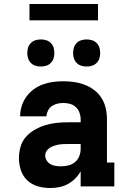

<svg xmlns="http://www.w3.org/2000/svg" viewBox="-20 -936 640 964"><path d="M232 8H231Q200 8 170 -0.5Q140 -9 117.5 -30Q95 -51 85 -81Q75 -111 75 -141Q75 -170 83 -198.5Q91 -227 110 -248.5Q129 -270 154.5 -284.5Q180 -299 207.5 -307.5Q235 -316 264 -319Q293 -322 322 -322H385V-337Q385 -354 379 -370.5Q373 -387 360.5 -398.5Q348 -410 331.5 -414.5Q315 -419 298 -419Q283 -419 268 -415.5Q253 -412 240.5 -403.5Q228 -395 221 -381Q214 -367 213 -352H81Q81 -378 89 -403.5Q97 -429 112 -450Q127 -471 148.5 -487Q170 -503 195 -512Q220 -521 246 -524.5Q272 -528 298 -528Q326 -528 353 -524Q380 -520 406 -510Q432 -500 454 -483Q476 -466 490.5 -442.5Q505 -419 511 -392Q517 -365 517 -337V-120H554V0H385V-76Q374 -56 357.5 -39.5Q341 -23 320.5 -12Q300 -1 277.5 3.5Q255 8 232 8ZM286 -101Q305 -101 323.5 -105.5Q342 -110 356.5 -122Q371 -134 378 -152Q385 -170 385 -189V-213H322Q310 -213 298 -212.5Q286 -212 274.5 -210Q263 -208 251.5 -204Q240 -200 230 -194Q220 -188 213.5 -177.5Q207 -167 207 -155Q207 -142 214.5 -130Q222 -118 234 -111.5Q246 -105 259 -103Q272 -101 286 -101ZM415 -602Q401 -602 388 -606Q375 -610 365 -620Q355 -630 351 -643Q347 -656 347 -670Q347 -684 351 -697Q355 -710 365 -720Q375 -730 388 -734Q401 -738 415 -738Q429 -738 442 -734Q455 -730 465 -720Q475 -710 479 -697Q483 -684 483 -670Q483 -656 479 -643Q475 -630 465 -620Q455 -610 442 -606Q429 -602 415 -602ZM185 -602Q171 -602 158 -606Q145 -610 135 -620Q125 -630 121 -643Q117 -656 117 -670Q117 -684 121 -697Q125 -710 135 -720Q145 -730 158 -734Q171 -738 185 -738Q199 -738 212 -734Q225 -730 235 -720Q245 -710 249 -697Q253 -684 253 -670Q253 -656 249 -643Q245 -630 235 -620Q225 -610 212 -606Q199 -602 185 -602ZM128 -834V-916H472V-834Z"/></svg>

Font: Iosevka Etoile Heavy
Style: Regular
Weight: 900
Designer: Belleve Invis
Foundry: Belleve Invis
Version: Version 22.1.2; ttfautohint (v1.8.4)